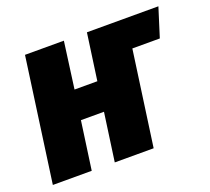

<svg xmlns="http://www.w3.org/2000/svg" viewBox="-97 -653 847 775"><g transform="rotate(-20 326.5 -266.0)"><path d="M614 -408H496L439 0H272L301 -207H202L173 0H6L80 -532H247L220 -332H318L346 -532H653Z"/></g></svg>

Font: Fira Sans Condensed ExtraBold
Style: Italic
Weight: 800
Width: 3
Italic angle: -8°
Designer: bBox Type GmbH & Carrois Corporate GbR & Edenspiekermann AG
Foundry: bBox Type GmbH & Carrois Corporate GbR & Edenspiekermann AG
Version: Version 4.301